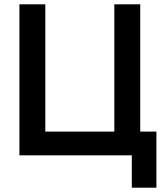

<svg xmlns="http://www.w3.org/2000/svg" viewBox="-20 -720 765 890"><path d="M70 -700H190V-110H510V-700H630V-110H705V150H591V0H70Z"/></svg>

Font: PT Root UI Bold
Style: Regular
Weight: 700
Designer: Vitaly Kuzmin
Foundry: ParaType Ltd.
Version: Version 2.000G